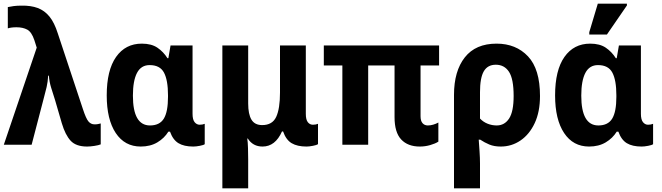

<svg xmlns="http://www.w3.org/2000/svg" viewBox="-20 -796 3639 1056"><path d="M459 10Q398 10 368.5 -22Q339 -54 320 -118L283 -245Q273 -277 262 -311.5Q251 -346 249 -380H245Q243 -346 236.5 -317.5Q230 -289 220 -253L154 0H1L182 -534L169 -575Q154 -620 130 -633Q106 -646 71 -646Q56 -646 44 -644.5Q32 -643 23 -640V-757Q36 -760 55 -762.5Q74 -765 98 -765Q150 -766 187.5 -752Q225 -738 252 -705Q279 -672 298 -612L436 -196Q453 -144 466.5 -128Q480 -112 500 -112Q511 -112 518.5 -113.5Q526 -115 534 -117V-2Q522 3 499 6.5Q476 10 459 10Z M754 10Q666 10 616.5 -64.5Q567 -139 567 -271Q567 -410 618.5 -483Q670 -556 760 -556Q813 -556 846 -533.5Q879 -511 901 -476H906L918 -546H1039V-170Q1039 -138 1050.5 -124Q1062 -110 1078 -110Q1094 -110 1106 -115V-3Q1100 2 1079 6Q1058 10 1043 10Q992 10 961.5 -8.5Q931 -27 915 -72H906Q884 -36 845.5 -13Q807 10 754 10ZM805 -106Q858 -106 881 -143.5Q904 -181 904 -263V-272Q904 -355 882 -396.5Q860 -438 803 -438Q756 -438 733.5 -395Q711 -352 711 -270Q711 -106 805 -106Z M1203 240V-546H1345V-227Q1345 -168 1363 -138Q1381 -108 1422 -108Q1478 -108 1499 -153Q1520 -198 1520 -287V-546H1662V-170Q1662 -138 1673 -124Q1684 -110 1701 -110Q1717 -110 1729 -115V-3Q1722 2 1701 6Q1680 10 1666 10Q1615 10 1584 -8.5Q1553 -27 1537 -73H1531Q1494 10 1424 10Q1371 10 1343 -34H1340Q1343 -15 1344 19Q1345 53 1345 80V240Z M2289 10Q2223 10 2186.5 -29Q2150 -68 2150 -152V-436H2005V0H1863V-436H1761V-546H2395V-436H2293V-157Q2293 -131 2304 -118.5Q2315 -106 2333 -106Q2348 -106 2363 -110.5Q2378 -115 2391 -122V-17Q2374 -6 2346 2Q2318 10 2289 10Z M2477 240V-274Q2477 -405 2536.5 -480.5Q2596 -556 2711 -556Q2818 -556 2884 -486Q2950 -416 2950 -268Q2950 -181 2921 -119Q2892 -57 2843 -23.5Q2794 10 2734 10Q2698 10 2671.5 -1Q2645 -12 2621 -28H2613Q2615 0 2617.5 36.5Q2620 73 2620 103V240ZM2712 -106Q2755 -106 2780 -144Q2805 -182 2805 -268Q2805 -362 2779.5 -401Q2754 -440 2707 -440Q2662 -440 2641 -404Q2620 -368 2620 -289V-144Q2638 -125 2662 -115.5Q2686 -106 2712 -106Z M3220 10Q3132 10 3082.5 -64.5Q3033 -139 3033 -271Q3033 -410 3084.5 -483Q3136 -556 3226 -556Q3279 -556 3312 -533.5Q3345 -511 3367 -476H3372L3384 -546H3505V-170Q3505 -138 3516.5 -124Q3528 -110 3544 -110Q3560 -110 3572 -115V-3Q3566 2 3545 6Q3524 10 3509 10Q3458 10 3427.5 -8.5Q3397 -27 3381 -72H3372Q3350 -36 3311.5 -13Q3273 10 3220 10ZM3271 -106Q3324 -106 3347 -143.5Q3370 -181 3370 -263V-272Q3370 -355 3348 -396.5Q3326 -438 3269 -438Q3222 -438 3199.5 -395Q3177 -352 3177 -270Q3177 -106 3271 -106ZM3221 -606V-619L3268 -776H3428V-766L3318 -606Z"/></svg>

Font: Noto Sans SemiCondensed
Style: Bold
Weight: 700
Width: 4
Designer: Monotype Design Team
Foundry: Monotype Imaging Inc.
Version: Version 2.013; ttfautohint (v1.8.4.7-5d5b)